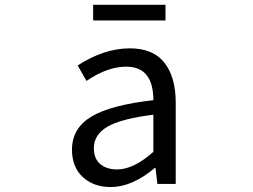

<svg xmlns="http://www.w3.org/2000/svg" viewBox="-20 -755 1040 788"><path d="M434.6 12.7Q364.3 12.7 319.8 -28.3Q275.4 -69.3 275.4 -140.6Q275.4 -228.5 355 -276.4Q434.6 -324.2 609.4 -343.8Q609.4 -481.4 498 -481.4Q420.9 -481.4 335 -422.9L298.8 -486.3Q407.2 -556.6 512.7 -556.6Q608.4 -556.6 654.8 -497.6Q701.2 -438.5 701.2 -334V0H626L618.2 -65.4H615.2Q521.5 12.7 434.6 12.7ZM460.9 -59.6Q528.3 -59.6 609.4 -131.8V-284.2Q476.6 -267.6 420.9 -234.9Q365.2 -202.1 365.2 -147.5Q365.2 -103.5 391.6 -81.5Q418 -59.6 460.9 -59.6ZM362.3 -670.9V-735.4H659.2V-670.9Z"/></svg>

Font: GenEi Gothic M Regular
Style: Regular
Weight: 400
Designer: o_tamon (Modified); [Source Han Sans]
Ryoko NISHIZUKA  (kana & ideographs); Paul D. Hunt (Latin, Greek & Cyrillic); Wenl
Version: Version 1.1a;Original Version 1.004